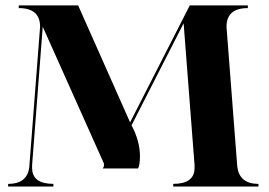

<svg xmlns="http://www.w3.org/2000/svg" viewBox="-20 -684 987 704"><path d="M266.6 -664.1 457 -235.4 675.8 -664.1H888.7V-654.3Q810.5 -654.3 810.5 -585.9L849.6 -78.1Q855 -9.8 927.7 -9.8V0H615.2V-9.8Q693.4 -9.8 693.4 -68.4V-78.1L653.3 -598.6L462.4 -224.6Q493.2 -166 493.2 -111.3Q493.2 -79.1 486.3 -66.4H356.4Q361.3 -71.3 361.3 -80.1Q361.3 -84 360.4 -85.9L136.7 -585.9L97.7 -78.1V-68.4Q97.7 -9.8 175.8 -9.8V0H9.8V-9.8Q84 -9.8 87.9 -78.1L127 -585.9Q127 -654.3 48.8 -654.3V-664.1Z"/></svg>

Font: spinweradC
Style: Bold
Weight: 700
Width: 7
Version: Version 0.3